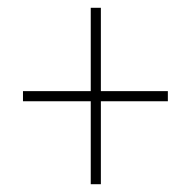

<svg xmlns="http://www.w3.org/2000/svg" viewBox="-20 -590 491 493"><path d="M213 -117H239V-330H411V-356H239V-570H213V-356H39V-330H213Z"/></svg>

Font: Noto Sans Kannada Condensed Thin
Style: Regular
Weight: 100
Width: 3
Designer: Jelle Bosma - Monotype Design Team
Foundry: Monotype Imaging Inc.
Version: Version 2.005